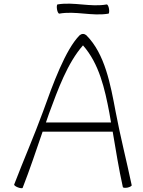

<svg xmlns="http://www.w3.org/2000/svg" viewBox="-20 -1009 775 1041"><path d="M301 -935C389 -951 479 -920 568 -935C572 -936 573 -948 571 -961C569 -975 563 -985 559 -985C471 -969 381 -1000 292 -985C288 -984 287 -972 289 -959C291 -945 297 -935 301 -935ZM103 9C142 -91 176 -193 211 -295H591C608 -195 624 -94 646 5C646 9 658 11 672 8C685 5 695 -1 694 -5C666 -138 632 -270 607 -403C579 -552 549 -717 448 -818C443 -822 437 -825 430 -825C423 -825 417 -822 412 -818C335 -741 266 -551 214 -406C165 -272 108 -142 57 -9C55 -5 64 2 77 7C90 12 102 13 103 9ZM246 -394C294 -524 346 -668 430 -763C518 -663 548 -528 573 -397C576 -379 579 -362 582 -345H229C235 -361 240 -378 246 -394Z"/></svg>

Font: Nupuram Thin
Style: Regular
Weight: 100
Designer: Santhosh Thottingal (santhosh.thottingal@gmail.com)
Foundry: SMC
Version: Version 1.000